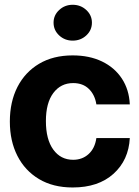

<svg xmlns="http://www.w3.org/2000/svg" viewBox="-20 -789 595 819"><path d="M290 10.7Q206.5 10.7 146.5 -25.1Q86.4 -61 54.2 -124.3Q22 -187.5 22 -270.5Q22 -354.5 54.4 -418Q86.9 -481.4 147 -517.1Q207 -552.7 290 -552.7Q361.3 -552.7 415 -526.9Q468.8 -501 499.8 -453.9Q530.8 -406.7 533.7 -343.8H391.1Q384.8 -384.3 359.4 -409.4Q334 -434.6 292 -434.6Q239.3 -434.6 207.5 -392.3Q175.8 -350.1 175.8 -272.5Q175.8 -194.3 207.3 -150.9Q238.8 -107.4 292 -107.4Q331.1 -107.4 357.9 -131.8Q384.8 -156.2 391.1 -200.2H533.7Q528.8 -106 464.1 -47.6Q399.4 10.7 290 10.7ZM290 -615.7Q256.3 -615.7 232.4 -637.9Q208.5 -660.2 208.5 -692.4Q208.5 -724.1 232.4 -746.3Q256.3 -768.6 290 -768.6Q324.2 -768.6 348.1 -746.3Q372.1 -724.1 372.1 -692.4Q372.1 -660.2 348.1 -637.9Q324.2 -615.7 290 -615.7Z"/></svg>

Font: Inter Tight
Style: Bold
Weight: 700
Designer: Rasmus Andersson
Foundry: rsms
Version: Version 3.004; ttfautohint (v1.8.4.7-5d5b)